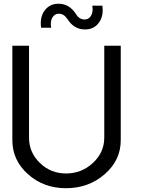

<svg xmlns="http://www.w3.org/2000/svg" viewBox="-20 -994 765 1024"><path d="M433.1 -836.9Q375 -836.9 339.8 -892.1Q320.8 -920.9 293.9 -920.9Q271 -920.9 259 -899.9Q247.1 -878.9 252.9 -846.2H199.2Q191.4 -902.3 218.3 -938.2Q245.1 -974.1 292 -974.1Q349.1 -974.1 384.8 -919.9Q401.9 -890.1 431.2 -890.1Q454.1 -890.1 466.1 -911.1Q478 -932.1 472.2 -963.9H525.9Q533.7 -908.7 507.3 -872.8Q481 -836.9 433.1 -836.9ZM332 9.8Q212.9 9.8 129.4 -64.7Q45.9 -139.2 45.9 -246.1V-750H134.8V-259.8Q134.8 -180.7 192.9 -124.8Q251 -68.8 332 -68.8Q415 -68.8 475.6 -125Q536.1 -181.2 536.1 -259.8V-750H624V-246.1Q624 -139.2 538.1 -64.7Q452.1 9.8 332 9.8Z"/></svg>

Font: Oakes Grotesk
Style: Regular
Weight: 400
Designer: Samuel Oakes
Foundry: Samuel Oakes
Version: Version 1.0 | wf-rip DC20170320